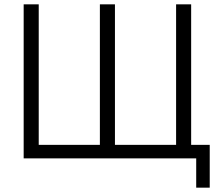

<svg xmlns="http://www.w3.org/2000/svg" viewBox="-20 -730 1028 885"><path d="M884.4 135V0H89.1V-710H158.5V-62.3H440.4V-710H509.8V-62.3H791.7V-710H861.1V-62.3H946.7V135Z"/></svg>

Font: Raleway Thin
Style: Regular
Weight: 100
Designer: Matt McInerney, Pablo Impallari, Rodrigo Fuenzalida
Foundry: Matt McInerney, Pablo Impallari, Rodrigo Fuenzalida
Version: Version 4.026